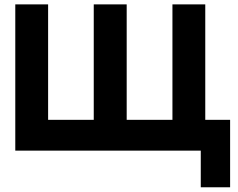

<svg xmlns="http://www.w3.org/2000/svg" viewBox="-20 -670 1060 854"><path d="M543.5 -137H747V-650.5H893V-137H1003.5V163H873V0H48V-650.5H194V-137H397V-650.5H543.5Z"/></svg>

Font: Overused Grotesk
Style: Bold
Weight: 710
Version: Version 0.004